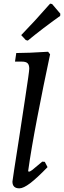

<svg xmlns="http://www.w3.org/2000/svg" viewBox="-20 -1018 350 1050"><path d="M211 -134 225 -133 240 -104Q182 -44 145 -16Q108 12 86 12Q48 12 48 -25Q48 -31 84 -260Q94 -327 117 -477Q140 -627 140 -642Q140 -663 131 -672Q122 -681 100 -681H62L69 -728Q133 -728 243 -735L254 -721Q217 -548 183.5 -373.5Q150 -199 134 -83L137 -79Q144 -79 156.5 -88.5Q169 -98 211 -134ZM132 -796 121 -799 96 -826Q169 -901 254 -998L265 -996L310 -943L309 -931Q216 -865 132 -796Z"/></svg>

Font: Alegreya Medium
Style: Italic
Weight: 500
Italic angle: -7°
Designer: Juan Pablo del Peral
Foundry: Huerta Tipografica
Version: Version 2.008; ttfautohint (v1.8)